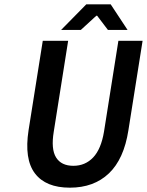

<svg xmlns="http://www.w3.org/2000/svg" viewBox="-20 -847 673 879"><path d="M259.8 -710 375 -827.1H486.8L564 -710H474.1L424.8 -774.9H420.9L350.1 -710ZM299.8 12.2Q189.5 12.2 139.9 -53.2Q90.3 -118.7 110.8 -251L175.8 -660.2H292L226.1 -244.1Q212.9 -164.1 236.8 -126Q260.7 -87.9 315.9 -87.9Q370.1 -87.9 406.5 -126.2Q442.9 -164.6 456.1 -244.1L522 -660.2H632.8L567.9 -251Q547.4 -118.7 478.5 -53.2Q409.7 12.2 299.8 12.2Z"/></svg>

Font: Office Code Pro Medium Italic
Style: Regular
Weight: 500
Italic angle: -9°
Designer: Nathan Rutzky & Paul D. Hunt
Foundry: Adobe Systems Incorporated
Version: Version 1.004;PS 001.004;hotconv 1.0.70;makeotf.lib2.5.58329